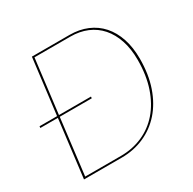

<svg xmlns="http://www.w3.org/2000/svg" viewBox="-155 -857 1018 1015"><g transform="rotate(-30 354.0 -350.0)"><path d="M14 -361H121L163 -700H393Q452 -700 500 -679.8Q548 -659.5 581.8 -621.5Q615.5 -583.5 633.8 -529Q652 -474.5 652 -406Q652 -310.5 626 -235.2Q600 -160 553.8 -107.8Q507.5 -55.5 444.2 -27.8Q381 0 307 0H77L120 -351H13ZM639 -406Q639 -472.5 621.5 -525.2Q604 -578 571.8 -614.8Q539.5 -651.5 493.8 -670.8Q448 -690 392 -690H173L132.5 -361H328L327 -351H131.5L90 -10H308Q379 -10 439.8 -36.5Q500.5 -63 544.8 -113.8Q589 -164.5 614 -238.2Q639 -312 639 -406Z"/></g></svg>

Font: Lato Hairline
Style: Italic
Weight: 100
Italic angle: -7°
Designer: Lukasz Dziedzic
Foundry: tyPoland Lukasz Dziedzic
Version: Version 2.007; 2014-02-27